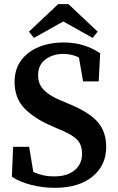

<svg xmlns="http://www.w3.org/2000/svg" viewBox="-20 -885 566 922"><path d="M242 17Q186 17 130.5 3Q75 -11 37 -36L43 -180H120L140 -59Q163 -49 186.5 -43.5Q210 -38 241 -38Q303 -38 338.5 -67.5Q374 -97 374 -147Q374 -191 349 -215.5Q324 -240 269 -262L228 -280Q146 -315 98 -364Q50 -413 50 -492Q50 -551 80 -593Q110 -635 163.5 -658Q217 -681 286 -681Q338 -681 382.5 -667Q427 -653 461 -629L454 -494H379L359 -609Q325 -626 284 -626Q233 -626 198 -599.5Q163 -573 163 -524Q163 -481 190 -453.5Q217 -426 266 -405L309 -387Q407 -347 448.5 -300Q490 -253 490 -179Q490 -91 424 -37Q358 17 242 17ZM309 -865 449 -733 425 -703 284 -782 143 -703 119 -733 259 -865Z"/></svg>

Font: Source Serif 4 Semibold
Style: Regular
Weight: 600
Designer: Frank Grießhammer
Foundry: Adobe
Version: Version 4.005;hotconv 1.1.0;makeotfexe 2.6.0